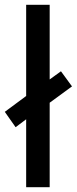

<svg xmlns="http://www.w3.org/2000/svg" viewBox="-38 -780 320 800"><path d="M71 0V-283L27 -250L-18 -314L71 -380V-760H169V-449L216 -483L262 -420L169 -352V0Z"/></svg>

Font: Noto Sans Malayalam Condensed Medium
Style: Regular
Weight: 500
Width: 3
Designer: Jelle Bosma - Monotype Design Team
Foundry: Monotype Imaging Inc.
Version: Version 2.104; ttfautohint (v1.8.4.7-5d5b)